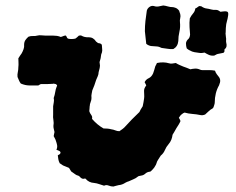

<svg xmlns="http://www.w3.org/2000/svg" viewBox="-20 -650 862 701"><path d="M638 -599Q640 -591 638 -583.5Q636 -576 637 -569Q639 -551 635 -534Q631 -517 631 -500Q629 -480 613 -471Q602 -470 591.5 -472Q581 -474 570 -475Q561 -480 551.5 -480.5Q542 -481 531 -482Q521 -484 514 -490Q513 -501 511.5 -512.5Q510 -524 509 -536Q509 -555 511 -573.5Q513 -592 516 -611Q518 -619 525.5 -624.5Q533 -630 542 -628Q550 -625 559 -626.5Q568 -628 576 -630Q585 -629 593 -626.5Q601 -624 610 -624Q612 -624 614 -623.5Q616 -623 619 -622Q627 -620 634 -611Q635 -607 636 -604.5Q637 -602 638 -599ZM812 -588Q811 -581 809 -574.5Q807 -568 806 -562Q805 -555 804.5 -547.5Q804 -540 804 -532Q803 -528 804 -523Q805 -518 805 -513Q806 -509 805.5 -504Q805 -499 806 -494Q808 -487 807 -481Q806 -475 800 -470Q799 -469 799.5 -466Q800 -463 799 -461Q797 -457 795 -457Q790 -456 785 -455Q780 -454 775 -453Q771 -452 768 -450Q765 -448 762 -447Q751 -446 743 -449.5Q735 -453 727 -458Q722 -457 717 -456.5Q712 -456 707 -457Q699 -458 690 -459.5Q681 -461 673 -466Q670 -467 667.5 -469Q665 -471 662 -473Q660 -479 659.5 -484Q659 -489 659 -493Q661 -502 667 -507Q673 -512 674 -524Q673 -535 672 -551Q671 -567 673 -583Q678 -593 685 -601Q692 -609 693 -619Q698 -621 701.5 -624Q705 -627 708 -628Q712 -627 715 -627Q725 -620 734 -619Q742 -618 751 -615.5Q760 -613 768 -614Q773 -614 777 -612Q781 -610 785 -607Q789 -608 793 -608Q808 -610 811.5 -606Q815 -602 812 -588ZM783 -348Q782 -346 781.5 -344Q781 -342 780 -339Q764 -311 764 -275Q764 -272 762 -266Q760 -257 756 -254Q748 -250 741.5 -243.5Q735 -237 729 -232Q720 -228 711 -230Q697 -233 682.5 -234Q668 -235 654 -239Q651 -238 648.5 -236.5Q646 -235 644 -233Q639 -230 633 -220Q635 -217 636.5 -214Q638 -211 639 -208Q636 -201 632 -194.5Q628 -188 624 -182Q621 -176 617.5 -170.5Q614 -165 610 -158Q609 -149 605.5 -140Q602 -131 595 -123Q587 -114 582 -102Q577 -90 567 -82Q563 -75 558 -68Q553 -61 551 -53Q550 -49 547.5 -45.5Q545 -42 543 -38Q540 -34 537.5 -31.5Q535 -29 531 -25Q529 -23 526 -23Q517 -22 510.5 -16Q504 -10 496 -9Q492 -8 488.5 -7.5Q485 -7 483 -5Q476 1 467 4.5Q458 8 450 12Q447 13 444 14Q441 15 438 17Q426 25 413 26Q408 27 403 28.5Q398 30 394 31Q385 31 376.5 27.5Q368 24 360 28Q350 25 341.5 22Q333 19 324 18Q304 17 292 2Q286 2 284 3Q277 2 272.5 -3.5Q268 -9 261 -10Q255 -13 250 -17Q245 -21 240 -24Q238 -28 236 -30.5Q234 -33 232 -37Q227 -39 221 -41.5Q215 -44 210 -46Q207 -48 203.5 -50.5Q200 -53 198 -54Q194 -62 193 -68.5Q192 -75 191 -83Q193 -84 194.5 -85Q196 -86 198 -87Q204 -93 198 -98Q195 -100 192 -101Q189 -102 186 -103Q190 -112 188.5 -120Q187 -128 184 -136Q183 -140 180.5 -144.5Q178 -149 176 -153Q177 -158 177.5 -161Q178 -164 179 -168Q178 -173 176.5 -178.5Q175 -184 175 -190Q177 -201 175 -211.5Q173 -222 174 -232V-262Q175 -270 176.5 -277.5Q178 -285 176 -292Q180 -303 181.5 -313.5Q183 -324 187 -334Q190 -337 187 -340.5Q184 -344 179 -344Q178 -344 176.5 -344.5Q175 -345 173 -344Q162 -343 151 -343Q140 -343 129 -343Q126 -342 124 -340.5Q122 -339 120 -338Q104 -338 88 -338Q72 -338 56 -345Q52 -350 49.5 -356Q47 -362 44 -369Q43 -378 45 -386.5Q47 -395 47 -405Q48 -413 47.5 -421.5Q47 -430 47 -437Q50 -442 53 -446.5Q56 -451 59 -455Q63 -462 66 -470.5Q69 -479 68 -486Q68 -497 73 -504Q78 -511 84 -516Q92 -519 100.5 -518.5Q109 -518 116 -520Q123 -522 131 -521Q139 -520 146 -520H174Q181 -520 188 -519Q195 -518 202 -515Q206 -516 208 -517Q210 -518 213 -519Q219 -521 220.5 -520Q222 -519 225 -512L228 -509Q240 -506 255 -509Q258 -511 261 -513.5Q264 -516 268 -520Q270 -520 273 -520.5Q276 -521 277 -520Q289 -513 304 -514Q321 -514 331 -498Q332 -497 334 -496Q336 -495 337 -493Q338 -493 339.5 -492.5Q341 -492 343 -492Q352 -490 352 -484Q352 -477 353 -471Q354 -465 352 -458Q349 -452 348.5 -445Q348 -438 346 -432Q345 -429 344 -425.5Q343 -422 344 -419Q346 -410 344 -402Q342 -394 340 -386Q340 -379 337 -372Q334 -365 331 -358Q328 -348 324.5 -338.5Q321 -329 317 -320Q316 -314 314.5 -307Q313 -300 314 -294Q314 -288 313 -284Q312 -279 310 -274.5Q308 -270 308 -265Q307 -261 307 -255.5Q307 -250 306 -244Q308 -237 313 -230.5Q318 -224 316 -216Q335 -194 358 -181Q364 -181 371.5 -180.5Q379 -180 386 -178Q394 -177 401 -174Q408 -171 416 -171Q422 -175 428 -179.5Q434 -184 439 -190Q450 -202 461.5 -214Q473 -226 489 -241Q490 -244 493.5 -250Q497 -256 501 -262Q503 -270 504 -277Q505 -284 506 -290Q507 -297 506.5 -303.5Q506 -310 506 -316Q505 -327 514 -338Q513 -341 511.5 -343.5Q510 -346 508 -350Q513 -360 523 -364.5Q533 -369 539 -382Q541 -387 543 -394Q545 -401 547 -408Q549 -412 550.5 -414.5Q552 -417 553 -420Q577 -425 597 -419Q603 -417 609 -418Q615 -419 622 -420Q628 -416 635 -413Q642 -410 649 -407Q655 -405 661.5 -402.5Q668 -400 675 -397Q683 -399 692 -399.5Q701 -400 710 -396Q714 -394 718.5 -394Q723 -394 727 -394Q736 -394 745.5 -394Q755 -394 765 -392Q767 -385 771.5 -379Q776 -373 780 -368Q786 -359 783 -348Z"/></svg>

Font: Daruma Drop One
Style: Regular
Weight: 400
Designer: Maniackers Design
Version: Version 1.000